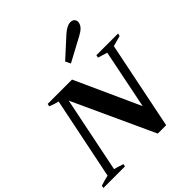

<svg xmlns="http://www.w3.org/2000/svg" viewBox="-276 -1178 1360 1360"><g transform="rotate(-45 403.5 -498.0)"><path d="M422 -825 568 -958Q612 -996 644 -996Q665 -996 675.5 -985.5Q686 -975 686 -960Q686 -953 685 -950Q681 -930 665.5 -914Q650 -898 620 -882L441 -786ZM-16 -19Q21 -31 63 -41L189 -657Q158 -664 118 -680L122 -700H366L587 -213L677 -658Q650 -666 606 -680L610 -700H827L823 -680Q772 -665 743 -658L609 0H525L244 -611L128 -41Q156 -34 200 -19L196 0H-20Z"/></g></svg>

Font: Trirong ExtraBold
Style: Italic
Weight: 800
Italic angle: -12°
Designer: Katatrad Team
Foundry: CadsonDemak
Version: Version 1.001